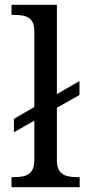

<svg xmlns="http://www.w3.org/2000/svg" viewBox="-20 -780 364 800"><path d="M28 0V-42H41Q64 -42 82.5 -47Q101 -52 112 -67.5Q123 -83 123 -114V-277L38 -229V-285L123 -334V-650Q123 -680 111.5 -694.5Q100 -709 81.5 -713.5Q63 -718 41 -718H28V-760H217V-388L311 -442V-384L217 -331V-114Q217 -83 228 -67.5Q239 -52 258 -47Q277 -42 299 -42H312V0Z"/></svg>

Font: Noto Serif Myanmar
Style: Regular
Weight: 400
Designer: Ben Mitchell and the Monotype Design Team
Foundry: Monotype Imaging Inc.
Version: Version 2.106